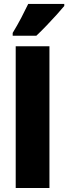

<svg xmlns="http://www.w3.org/2000/svg" viewBox="-20 -947 344 967"><path d="M59.1 0V-713.9H229V0ZM303.7 -927.2V-917Q290 -900.4 266.4 -874Q242.7 -847.7 215.3 -819.1Q188 -790.5 163.1 -767.1H43.9V-781.2Q67.9 -820.8 87.2 -857.7Q106.4 -894.5 122.1 -927.2Z"/></svg>

Font: Open Sans Condensed ExtraBold
Style: Regular
Weight: 800
Width: 3
Designer: Monotype Design Team
Foundry: Monotype Imaging Inc.
Version: Version 3.000; ttfautohint (v1.8.4)